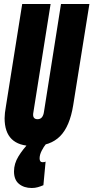

<svg xmlns="http://www.w3.org/2000/svg" viewBox="-20 -720 467 960"><path d="M144 10Q3 10 3 -129Q3 -152 10 -191L91 -700H233L147 -159Q140 -124 168 -124Q195 -124 200 -162L285 -700H427L346 -194Q329 -88 280.5 -39Q232 10 144 10ZM128 -9 210 0Q199 13 188.5 33.5Q178 54 178 72Q178 91 193 91Q204 91 208 88L197 206Q183 212 169 216Q155 220 139 220Q100 220 75 199.5Q50 179 50 137Q50 98 72.5 61.5Q95 25 128 -9Z"/></svg>

Font: Georama ExtraCondensed ExtraBold
Style: Italic
Weight: 800
Width: 2
Italic angle: -9°
Designer: Jean-Baptiste Levee
Foundry: Production Type
Version: Version 1.000